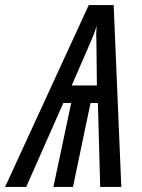

<svg xmlns="http://www.w3.org/2000/svg" viewBox="-84 -735 560 755"><path d="M268 -560Q282 -592 285.5 -601.5Q289 -611 296 -633Q295 -620 294.5 -607Q294 -594 295 -580L297 -399H198ZM19 0 165 -330H196L126 0H203L272 -330H301L310 0H393L363 -715H265L-64 0Z"/></svg>

Font: Noto Sans Display Condensed
Style: Italic
Weight: 400
Width: 3
Designer: Monotype Design team
Foundry: Monotype Imaging Inc.
Version: 1.000